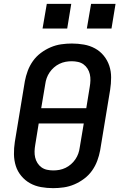

<svg xmlns="http://www.w3.org/2000/svg" viewBox="-20 -969 640 997"><path d="M256 8Q224 8 193 2.5Q162 -3 136 -17.5Q110 -32 90.5 -55.5Q71 -79 62 -107.5Q53 -136 52.5 -168Q52 -200 57 -232L109 -547Q114 -574 124 -601Q134 -628 151 -652Q168 -676 192 -694Q216 -712 243 -723.5Q270 -735 298 -739Q326 -743 353 -743Q385 -743 416 -737.5Q447 -732 473.5 -717.5Q500 -703 519 -679.5Q538 -656 547.5 -627.5Q557 -599 557 -567Q557 -535 552 -503L500 -188Q495 -161 485 -134Q475 -107 458 -83Q441 -59 417 -41Q393 -23 366 -11.5Q339 0 311 4Q283 8 256 8ZM194 -407H428L446 -518Q449 -535 449.5 -551.5Q450 -568 446.5 -583.5Q443 -599 434.5 -612.5Q426 -626 413.5 -635Q401 -644 385 -647.5Q369 -651 352 -651Q336 -651 320 -648Q304 -645 288.5 -637.5Q273 -630 260 -618.5Q247 -607 237.5 -593Q228 -579 222.5 -563.5Q217 -548 215 -532ZM257 -84Q273 -84 289 -87Q305 -90 320.5 -97.5Q336 -105 349 -116.5Q362 -128 371.5 -142Q381 -156 386.5 -171.5Q392 -187 394 -203L415 -328H181L163 -217Q160 -200 159.5 -183.5Q159 -167 162.5 -151.5Q166 -136 174.5 -122.5Q183 -109 195.5 -100Q208 -91 224 -87.5Q240 -84 257 -84ZM559 -821H431L453 -949H580ZM329 -821H201L223 -949H350Z"/></svg>

Font: Iosevka SS04 SmBd Ex Obl
Style: Regular
Weight: 600
Width: 7
Italic angle: -9°
Monospace: yes
Designer: Belleve Invis
Foundry: Belleve Invis
Version: Version 19.0.0; ttfautohint (v1.8.4)